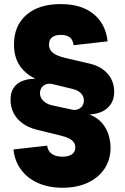

<svg xmlns="http://www.w3.org/2000/svg" viewBox="-20 -759 602 926"><path d="M281.2 146.5Q214.4 146.5 163.1 123.5Q111.8 100.6 81.3 59.1Q50.8 17.6 44.9 -38.1L207.5 -56.6Q210.4 -31.2 229.2 -17.3Q248 -3.4 280.8 -3.4Q311.5 -3.4 327.4 -15.1Q343.3 -26.9 343.3 -48.3Q343.3 -61.5 336.2 -72Q329.1 -82.5 314.2 -90.6Q299.3 -98.6 274.9 -104.5L154.3 -134.3Q116.2 -144 88.4 -164.3Q60.5 -184.6 45.7 -213.6Q30.8 -242.7 30.8 -277.3Q30.8 -314.9 47.1 -337.4Q63.5 -359.9 90.6 -369.6Q117.7 -379.4 149.9 -378.9V-379.4Q99.1 -404.8 73.2 -445.6Q47.4 -486.3 47.4 -543.9Q47.4 -635.3 107.4 -687.3Q167.5 -739.3 272 -739.3Q373 -739.3 431.4 -691.4Q489.7 -643.6 499 -559.6L335 -541Q332 -566.4 316.9 -578.6Q301.8 -590.8 272.9 -590.8Q245.6 -590.8 231 -578.9Q216.3 -566.9 216.3 -543.5Q216.3 -527.8 224.6 -515.9Q232.9 -503.9 249.8 -495.1Q266.6 -486.3 293 -480L412.6 -452.1Q449.2 -443.8 475.8 -424.6Q502.4 -405.3 516.6 -377.9Q530.8 -350.6 530.8 -316.9Q530.8 -281.2 514.9 -257.3Q499 -233.4 472.2 -220.9Q445.3 -208.5 412.1 -207V-206.5Q450.7 -191.4 472.7 -165Q494.6 -138.7 503.9 -107.7Q513.2 -76.7 513.2 -46.9Q513.2 11.2 483.9 54.9Q454.6 98.6 402.6 122.6Q350.6 146.5 281.2 146.5ZM331.1 -229.5Q339.8 -227.5 350.8 -230.2Q361.8 -232.9 370.8 -241Q379.9 -249 383.3 -263.2Q386.2 -275.4 382.6 -288.6Q378.9 -301.8 366 -313.2Q353 -324.7 327.6 -330.6L231 -354Q221.7 -356.4 210 -354.5Q198.2 -352.5 188.2 -344.7Q178.2 -336.9 174.3 -321.8Q170.4 -305.7 176.5 -291Q182.6 -276.4 197 -265.9Q211.4 -255.4 231.4 -251Z"/></svg>

Font: Inter 18pt Black
Style: Regular
Weight: 900
Designer: Rasmus Andersson
Foundry: rsms
Version: Version 4.001;git-66647c0bb